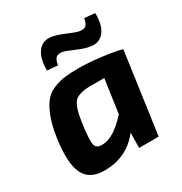

<svg xmlns="http://www.w3.org/2000/svg" viewBox="-170 -842 930 980"><g transform="rotate(-30 295.0 -352.0)"><path d="M463 -714 525 -708Q526 -639 500.5 -604Q475 -569 433 -571Q397 -573 345.5 -595.5Q294 -618 280 -620Q254 -624 242.5 -612Q231 -600 227 -572L165 -577Q165 -648 191 -683Q217 -718 258 -716Q291 -714 341 -692.5Q391 -671 409 -668Q436 -664 447.5 -675Q459 -686 463 -714ZM490 0H375L376 -89Q300 9 174 12Q81 15 48.5 -48.5Q16 -112 37 -256Q47 -324 65 -370.5Q83 -417 105 -444Q127 -471 162 -485Q197 -499 229.5 -503Q262 -507 312 -507Q365 -507 439 -498Q513 -489 557 -477ZM399 -398H323Q251 -398 225 -373Q199 -348 186 -254Q173 -159 180 -132.5Q187 -106 223 -108Q289 -109 371 -201Z"/></g></svg>

Font: Exo 2.0
Style: Bold Italic
Weight: 700
Italic angle: -8°
Designer: Natanael Gama
Version: Version 1.001;PS 001.001;hotconv 1.0.70;makeotf.lib2.5.58329